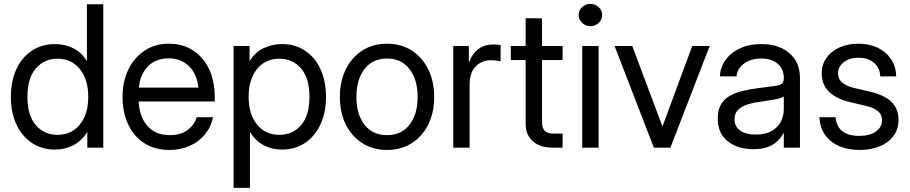

<svg xmlns="http://www.w3.org/2000/svg" viewBox="-20 -749 4614 974"><path d="M258.8 9.8Q191.9 9.8 141.4 -24.2Q90.8 -58.1 63 -118.4Q35.2 -178.7 35.2 -257.8Q35.2 -337.4 63 -397.7Q90.8 -458 141.4 -491.7Q191.9 -525.4 258.8 -525.4Q309.1 -525.4 352.1 -504.2Q395 -482.9 419.9 -439.5H420.9V-727.5H503.9V0H422.9V-78.1H421.9Q394 -33.7 351.6 -12Q309.1 9.8 258.8 9.8ZM271.5 -64.9Q343.3 -64.9 385.5 -117.7Q427.7 -170.4 427.7 -257.8Q427.7 -345.2 385.5 -398.2Q343.3 -451.2 271.5 -451.2Q204.6 -451.2 161.9 -401.9Q119.1 -352.5 119.1 -257.8Q119.1 -163.1 161.9 -114Q204.6 -64.9 271.5 -64.9Z M840.8 11.7Q765.1 11.7 711.7 -22.9Q658.2 -57.6 629.9 -118.4Q601.6 -179.2 601.6 -256.8Q601.6 -335.4 631.3 -396.5Q661.1 -457.5 713.9 -492.4Q766.6 -527.3 835 -527.3Q906.7 -527.3 959.5 -493.2Q1012.2 -459 1040.8 -397.9Q1069.3 -336.9 1069.3 -256.8V-234.4H683.6Q686.5 -158.7 727.1 -111.1Q767.6 -63.5 840.8 -63.5Q896 -63.5 930.9 -88.9Q965.8 -114.3 977.5 -154.3H1060.5Q1050.8 -105 1020 -67.6Q989.3 -30.3 943.1 -9.3Q897 11.7 840.8 11.7ZM684.6 -304.7H986.3Q979.5 -373 939 -413.1Q898.4 -453.1 835 -453.1Q771.5 -453.1 731.2 -413.1Q690.9 -373 684.6 -304.7Z M1165 204.1V-515.6H1246.1V-439.5H1247.1Q1272 -482.9 1315.9 -504.2Q1359.9 -525.4 1410.2 -525.4Q1477.5 -525.4 1527.8 -491.7Q1578.1 -458 1606 -397.7Q1633.8 -337.4 1633.8 -257.8Q1633.8 -178.7 1606 -118.4Q1578.1 -58.1 1527.8 -24.2Q1477.5 9.8 1410.2 9.8Q1359.9 9.8 1318.4 -12Q1276.9 -33.7 1249 -78.1H1248V204.1ZM1397.5 -64.9Q1464.4 -64.9 1507.1 -114Q1549.8 -163.1 1549.8 -257.8Q1549.8 -352.5 1507.1 -401.9Q1464.4 -451.2 1397.5 -451.2Q1325.7 -451.2 1283.4 -398.2Q1241.2 -345.2 1241.2 -257.8Q1241.2 -170.4 1283.4 -117.7Q1325.7 -64.9 1397.5 -64.9Z M1943.4 11.7Q1872.1 11.7 1818.1 -22.7Q1764.2 -57.1 1734.1 -117.7Q1704.1 -178.2 1704.1 -256.8Q1704.1 -335.9 1734.1 -397Q1764.2 -458 1818.1 -492.7Q1872.1 -527.3 1943.4 -527.3Q2015.1 -527.3 2068.8 -492.7Q2122.6 -458 2152.6 -397Q2182.6 -335.9 2182.6 -256.8Q2182.6 -178.2 2152.6 -117.7Q2122.6 -57.1 2068.8 -22.7Q2015.1 11.7 1943.4 11.7ZM1943.4 -63.5Q2016.6 -63.5 2057.6 -116.5Q2098.6 -169.4 2098.6 -256.8Q2098.6 -345.2 2057.4 -398.7Q2016.1 -452.1 1943.4 -452.1Q1870.6 -452.1 1829.3 -398.9Q1788.1 -345.7 1788.1 -256.8Q1788.1 -168.9 1829.1 -116.2Q1870.1 -63.5 1943.4 -63.5Z M2279.3 0V-515.6H2358.4V-434.6H2360.4Q2374.5 -474.6 2405.3 -499Q2436 -523.4 2484.4 -523.4Q2495.6 -523.4 2505.1 -522.5Q2514.6 -521.5 2519.5 -520.5V-437.5Q2514.6 -439 2500.7 -441.2Q2486.8 -443.4 2468.8 -443.4Q2425.8 -443.4 2394 -413.1Q2362.3 -382.8 2362.3 -317.4V0Z M2834 -515.6V-444.3H2729.5V-132.8Q2729.5 -99.6 2743.4 -85.4Q2757.3 -71.3 2790 -71.3H2834V0H2782.2Q2719.7 0 2683.1 -32.5Q2646.5 -64.9 2646.5 -120.1V-444.3H2571.3V-515.6H2646.5V-656.2H2729.5V-515.6Z M2933.6 0V-515.6H3016.6V0ZM2975.1 -616.2Q2950.7 -616.2 2933.1 -632.8Q2915.5 -649.4 2915.5 -672.9Q2915.5 -696.3 2933.1 -712.9Q2950.7 -729.5 2975.1 -729.5Q2999.5 -729.5 3017.1 -712.9Q3034.7 -696.3 3034.7 -672.9Q3034.7 -649.4 3017.1 -632.8Q2999.5 -616.2 2975.1 -616.2Z M3580.1 -515.6 3380.9 0H3296.9L3097.7 -515.6H3187.5L3339.8 -109.4H3341.3L3491.7 -515.6Z M3800.8 7.8Q3724.1 7.8 3672.6 -31.7Q3621.1 -71.3 3621.1 -148.4Q3621.1 -192.9 3638.4 -220.7Q3655.8 -248.5 3684.8 -264.4Q3713.9 -280.3 3750.7 -288.6Q3787.6 -296.9 3826.2 -301.8Q3875.5 -308.6 3903.8 -312Q3932.1 -315.4 3944.1 -323.2Q3956.1 -331.1 3956.1 -350.6V-355.5Q3956.1 -397.5 3926 -424.8Q3896 -452.1 3841.8 -452.1Q3788.1 -452.1 3753.7 -426Q3719.2 -399.9 3716.3 -361.3H3631.8Q3634.3 -408.7 3661.1 -445.6Q3688 -482.4 3734.4 -503.9Q3780.8 -525.4 3841.8 -525.4Q3932.1 -525.4 3985.1 -478.8Q4038.1 -432.1 4038.1 -355.5V0H3956.1V-73.2H3954.1Q3944.8 -54.7 3926.8 -35.9Q3908.7 -17.1 3878.2 -4.6Q3847.7 7.8 3800.8 7.8ZM3812.5 -66.4Q3863.3 -66.4 3895 -84.7Q3926.8 -103 3941.4 -132.3Q3956.1 -161.6 3956.1 -195.3V-259.8Q3946.8 -251 3906.7 -243.9Q3866.7 -236.8 3822.3 -230.5Q3792.5 -226.6 3765.9 -217Q3739.3 -207.5 3722.7 -190.2Q3706.1 -172.9 3706.1 -143.6Q3706.1 -107.4 3734.6 -86.9Q3763.2 -66.4 3812.5 -66.4Z M4526.4 -361.3H4445.3Q4444.8 -402.3 4415 -429.2Q4385.3 -456.1 4335.4 -456.1Q4288.1 -456.1 4259.8 -433.1Q4231.4 -410.2 4231.4 -377Q4231.4 -347.7 4252.9 -329.8Q4274.4 -312 4311.5 -303.2L4394.5 -283.7Q4468.8 -266.1 4503.4 -231.2Q4538.1 -196.3 4538.1 -140.6Q4538.1 -92.8 4512.2 -58.6Q4486.3 -24.4 4441.7 -6.3Q4397 11.7 4340.8 11.7Q4285.6 11.7 4240.7 -6.3Q4195.8 -24.4 4168 -61.3Q4140.1 -98.1 4136.7 -154.3H4218.8Q4227.5 -59.6 4338.9 -59.6Q4392.6 -59.6 4423.6 -82Q4454.6 -104.5 4454.6 -138.7Q4454.6 -168 4433.1 -185.5Q4411.6 -203.1 4377 -210.9L4293.9 -230.5Q4148.4 -264.6 4148.4 -377Q4148.4 -420.9 4172.1 -454.8Q4195.8 -488.8 4238 -508.1Q4280.3 -527.3 4335.4 -527.3Q4389.2 -527.3 4431.9 -507.1Q4474.6 -486.8 4499.8 -449.7Q4524.9 -412.6 4526.4 -361.3Z"/></svg>

Font: Inter Display
Style: Regular
Weight: 400
Designer: Rasmus Andersson
Foundry: rsms
Version: Version 4.000;git-37864ae